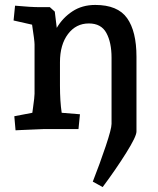

<svg xmlns="http://www.w3.org/2000/svg" viewBox="-20 -523 642 778"><path d="M432 -21V-117V-289Q432 -351 411 -389.5Q390 -428 340 -428Q288 -428 255.5 -385Q223 -342 223 -271V-176Q223 -112 230 -66L304 -60L298 0H157Q110 2 63 4L43 5L38 -52L111 -66L114 -88Q120 -130 120 -143V-343Q120 -358 110 -423L35 -440L41 -500Q105 -494 142 -494H182L202 -476L210 -410Q234 -451 273.5 -477Q313 -503 366 -503Q457 -503 495 -449.5Q533 -396 533 -293V10Q533 30 491 97Q449 164 396 235L356 213Q385 139 408.5 69Q432 -1 432 -21Z"/></svg>

Font: Andada Pro SemiBold
Style: Regular
Weight: 600
Designer: Carolina Giovagnoli
Foundry: Huerta Tipografica
Version: Version 3.005